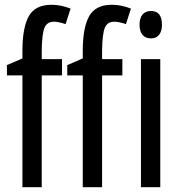

<svg xmlns="http://www.w3.org/2000/svg" viewBox="-20 -785 757 805"><path d="M155 -469V0H74V-469H9V-512L74 -540V-571Q74 -670 101 -717.5Q128 -765 196 -765Q235 -765 276 -749L255 -684Q225 -694 206 -694Q177 -694 166.5 -668.5Q156 -643 155 -574V-537H240V-469ZM408 -469V0H327V-469H262V-512L327 -540V-571Q327 -670 354 -717.5Q381 -765 449 -765Q488 -765 529 -749L508 -684Q478 -694 459 -694Q430 -694 419.5 -668.5Q409 -643 408 -574V-537H493V-469ZM659 -681Q659 -654 647 -639Q635 -624 613 -624Q590 -624 577.5 -639Q565 -654 565 -681Q565 -709 577.5 -724Q590 -739 613 -739Q659 -739 659 -681ZM652 0H571V-537H652Z"/></svg>

Font: Noto Sans UI Cond
Style: Regular
Weight: 400
Width: 3
Designer: Monotype Design Team
Foundry: Monotype Imaging Inc.
Version: Version 1.001